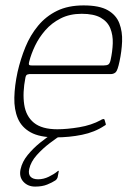

<svg xmlns="http://www.w3.org/2000/svg" viewBox="-20 -503 493 710"><path d="M45 -237Q56 -285 74 -329Q92 -373 121 -408Q150 -443 191 -463Q232 -483 289 -483Q348 -483 379 -465Q410 -447 421.5 -416.5Q433 -386 431.5 -349.5Q430 -313 422 -276Q415 -242 407.5 -235.5Q400 -229 389 -229H88Q87 -229 81.5 -227.5Q76 -226 74 -216Q63 -160 69.5 -116.5Q76 -73 105.5 -49Q135 -25 192 -25Q228 -25 273 -32.5Q318 -40 353 -59Q355 -61 360.5 -62.5Q366 -64 367 -59L371 -45Q372 -43 371 -41.5Q370 -40 366 -38Q330 -14 283 -4.5Q236 5 186 5Q127 5 93.5 -13.5Q60 -32 46 -65Q32 -98 33 -142Q34 -186 45 -237ZM389 -281Q396 -313 397 -343Q398 -373 388 -398Q378 -423 352.5 -437.5Q327 -452 282 -452Q238 -452 204.5 -435Q171 -418 147.5 -391Q124 -364 109.5 -333.5Q95 -303 88 -275Q86 -268 87 -264.5Q88 -261 97 -261Q164 -261 230.5 -261Q297 -261 364 -261Q375 -261 380.5 -264.5Q386 -268 389 -281ZM110 187Q83 187 66.5 169Q50 151 56 123Q62 95 82.5 70Q103 45 128.5 24.5Q154 4 175 -9Q179 -11 182.5 -12Q186 -13 189 -13H210Q212 -13 213 -10.5Q214 -8 209 -5Q191 6 164.5 26Q138 46 116 70.5Q94 95 88 122Q84 141 93 150.5Q102 160 121 160Q141 160 160.5 150.5Q180 141 192 131Q195 128 196.5 128.5Q198 129 197 132L193 153Q192 155 190.5 158Q189 161 185 164Q173 172 154.5 179.5Q136 187 110 187Z"/></svg>

Font: Glory Thin
Style: Italic
Weight: 100
Italic angle: -12°
Designer: Robert Leuschke
Foundry: Robert Leuschke
Version: Version 1.011